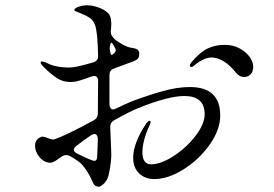

<svg xmlns="http://www.w3.org/2000/svg" viewBox="-20 -729 1040 728"><path d="M815 -291Q815 -237 775 -180.5Q735 -124 676 -87Q617 -50 565 -50Q530 -50 507.5 -71.5Q485 -93 485 -131Q485 -186 534 -260Q542 -271 547 -271Q551 -271 551 -266Q551 -260 541 -240Q533 -223 526.5 -198Q520 -173 520 -152Q520 -106 553 -106Q590 -106 638.5 -137.5Q687 -169 721.5 -214Q756 -259 756 -296Q756 -365 679 -365Q618 -365 504 -319Q471 -306 411 -272Q397 -263 398 -246L402 -145Q402 -120 397 -90.5Q392 -61 387 -51Q382 -40 371.5 -30.5Q361 -21 354 -21Q347 -21 341 -25Q335 -29 330 -42Q314 -79 290 -106Q278 -119 244 -138Q238 -141 231 -141Q223 -141 215 -136Q207 -131 199 -125Q191 -119 183.5 -115.5Q176 -112 171 -112Q148 -112 130.5 -132.5Q113 -153 113 -176Q113 -194 123.5 -202.5Q134 -211 142 -211Q147 -211 161.5 -205.5Q176 -200 180 -200Q184 -200 187 -201Q231 -216 336 -273Q351 -282 351 -298L352 -422Q352 -441 336 -441L327 -439Q287 -424 268 -420Q256 -418 248 -418Q217 -418 194 -434Q178 -445 163 -458.5Q148 -472 142 -479Q134 -487 134 -492Q134 -496 139 -496Q145 -496 156 -491Q167 -486 169 -485Q180 -480 199 -476.5Q218 -473 238 -473Q251 -473 257 -474Q281 -477 335 -493Q352 -499 352 -517Q350 -611 340 -635Q333 -653 319 -662Q305 -671 292 -676Q279 -681 275 -683Q272 -684 267 -686Q262 -688 262 -691Q262 -695 267.5 -698.5Q273 -702 280 -704Q295 -709 309 -709Q330 -709 351.5 -701.5Q373 -694 386 -683Q402 -670 402 -639L401 -618Q401 -615 400 -614V-609Q400 -596 409 -587Q416 -578 423 -574Q454 -553 472 -549Q475 -548 485.5 -546.5Q496 -545 502 -540Q508 -535 508 -526Q508 -513 503 -507Q498 -501 485 -496L463 -488Q424 -474 412 -469Q395 -463 395 -445V-383V-333Q397 -314 409 -314Q413 -314 421 -318Q456 -335 483 -346Q545 -369 599 -384Q653 -399 700 -399Q815 -399 815 -291ZM403 -567Q398 -567 396 -547V-546Q396 -539 398.5 -529Q401 -519 404 -521Q410 -524 412 -526Q419 -533 419 -538Q419 -544 413 -553L405 -566ZM940 -476Q940 -457 930 -447Q920 -437 906 -437Q888 -437 875 -453Q853 -481 829 -496Q805 -511 782 -511Q766 -511 748 -502Q735 -496 722.5 -485.5Q710 -475 707 -475Q700 -475 700 -481Q700 -485 705 -492Q739 -532 768 -545.5Q797 -559 832 -559Q863 -559 887.5 -546Q912 -533 926 -514Q940 -495 940 -476ZM351 -201Q351 -210 347.5 -215.5Q344 -221 338 -221Q333 -221 325 -216Q295 -196 270 -176Q260 -169 260 -161Q260 -153 272 -147Q328 -119 338 -119Q347 -119 348 -132Q349 -139 351 -201Z"/></svg>

Font: Shippori Mincho B1
Style: Regular
Weight: 400
Designer: FONTDASU
Foundry: FONTDASU / Google Inc. / but / Adobe
Version: Version 3.110; ttfautohint (v1.8.3)